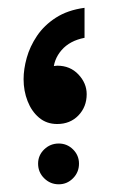

<svg xmlns="http://www.w3.org/2000/svg" viewBox="-20 -313 299 499"><path d="M199.7 -292.7V-214.7Q161.3 -207.3 140 -182.7Q118.7 -158 118.7 -126.3Q118.7 -107.3 124.3 -89L76.3 -61.7Q74 -70.3 73 -77.5Q72 -84.7 72 -91.7Q72 -114.3 83.7 -124.8Q95.3 -135.3 108.8 -138.8Q122.3 -142.3 128.7 -142.3Q162.3 -142.3 183.8 -119.5Q205.3 -96.7 205.3 -68.3Q205.3 -35.3 183.8 -13Q162.3 9.3 128.7 9.3Q101 9.3 81.5 -7.2Q62 -23.7 51.7 -50.2Q41.3 -76.7 41.3 -107.3Q41.3 -133.3 49.5 -162.8Q57.7 -192.3 76.2 -219.8Q94.7 -247.3 125.2 -267Q155.7 -286.7 199.7 -292.7ZM132.7 166Q110.7 166 94.8 150.3Q79 134.7 79 112.3Q79 90.7 94.8 75.3Q110.7 60 132.7 60Q154.3 60 169.8 75.3Q185.3 90.7 185.3 112.3Q185.3 134.7 169.8 150.3Q154.3 166 132.7 166Z"/></svg>

Font: Fustat
Style: Regular
Weight: 400
Designer: Mohamed Gaber, Khaled Hosny, Laura Garcia Mut
Foundry: Kief Type Foundry, Alif Type Foundry, Hard Type Foundry
Version: Version 1.007